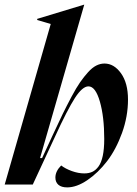

<svg xmlns="http://www.w3.org/2000/svg" viewBox="-29 -793 587 825"><path d="M-8.8 0 189 -689.9 130.9 -707V-711.9L332 -772.9H333L143.1 -113.8H151.9L196.8 -210.9Q222.2 -266.1 240 -302.5Q257.8 -338.9 278.3 -377.4Q298.8 -416 315.2 -439.5Q331.5 -462.9 349.4 -482.7Q367.2 -502.4 384.5 -511.2Q401.9 -520 419.9 -520Q460.9 -520 491 -478Q521 -436 521 -365.2Q521 -293 495.4 -221.9Q469.7 -150.9 431.2 -100.6Q392.6 -50.3 346.4 -19Q300.3 12.2 259.8 12.2Q234.9 12.2 221.9 1Q209 -10.3 209 -29.8Q209 -57.1 233.9 -82Q252 -67.9 279.8 -57.9Q307.6 -47.9 333 -47.9Q353 -47.9 367.7 -54.7Q382.3 -61.5 394.3 -77.6Q406.2 -93.8 412.6 -123.5Q418.9 -153.3 418.9 -195.8Q418.9 -291.5 400.1 -356.7Q381.3 -421.9 351.1 -421.9Q325.2 -421.9 293 -372.1Q260.7 -322.3 206.1 -203.1L111.8 0Z"/></svg>

Font: Nyght Serif Medium Italic
Style: Regular
Weight: 500
Italic angle: -16°
Designer: Maksym Kobuzan
Version: Version 0.410;Glyphs 3.1.2 (3151)